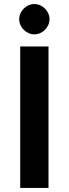

<svg xmlns="http://www.w3.org/2000/svg" viewBox="-20 -930 340 950"><path d="M80 0H220V-700H80ZM150 -910C110 -910 75 -875 75 -835C75 -795 110 -760 150 -760C190 -760 225 -795 225 -835C225 -875 190 -910 150 -910Z"/></svg>

Font: Scada
Style: Bold
Weight: 700
Designer: Jovanny Lemonad
Foundry: Jovanny Lemonad
Version: Version 3.005